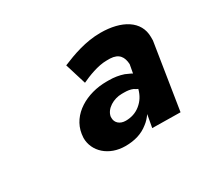

<svg xmlns="http://www.w3.org/2000/svg" viewBox="-68 -796 459 432"><g transform="rotate(-30 161.5 -580.5)"><path d="M143 -625C160 -633 187 -644 210 -644C213 -644 216 -644 219 -644C242 -643 250 -630 251 -611L247 -589C242 -592 236 -594 230 -597C218 -601 206 -603 192 -603C190 -603 188 -603 186 -603C135 -603 86 -576 79 -529C79 -526 78 -522 78 -519C78 -484 108 -456 151 -456C175 -456 195 -462 211 -475C218 -480 224 -487 229 -494L223 -461L296 -460L323 -631C323 -634 323 -637 323 -640C323 -682 284 -705 229 -705C190 -705 155 -692 126 -680ZM155 -530C158 -549 181 -562 202 -562C204 -562 206 -562 208 -562C217 -562 224 -561 231 -558C234 -556 237 -554 240 -553C236 -538 229 -527 218 -518C207 -509 194 -505 180 -505C164 -505 155 -515 155 -526C155 -527 155 -528 155 -530ZM240 -552V-553Z"/></g></svg>

Font: Jost
Style: Bold Italic
Weight: 700
Italic angle: -5°
Version: Version 3.710